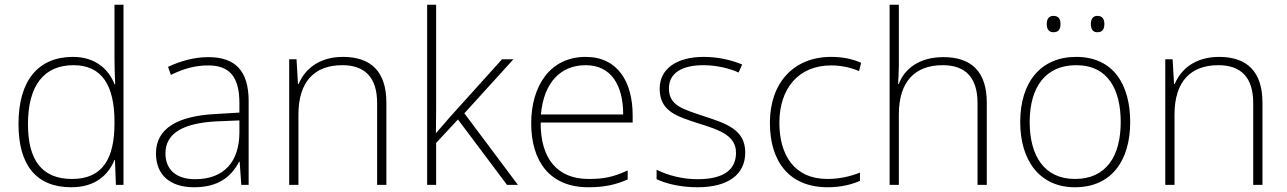

<svg xmlns="http://www.w3.org/2000/svg" viewBox="-20 -780 5429 810"><path d="M281 10C382 10 437 -42 463 -105H465L469 0H501V-760H463V-544C463 -506 464 -464 466 -425H463C438 -489 381 -540 288 -540C141 -540 58 -440 58 -257C58 -83 133 10 281 10ZM284 -25C158 -25 98 -103 98 -256C98 -420 166 -505 290 -505C409 -505 463 -421 463 -266V-260C463 -111 413 -25 284 -25Z M859 -539C798 -539 740 -522 689 -498L701 -464C756 -491 804 -504 858 -504C946 -504 990 -459 990 -345V-305L890 -299C729 -291 638 -238 638 -133C638 -44 695 10 799 10C904 10 957 -37 989 -98H991L998 0H1029V-353C1029 -482 972 -539 859 -539ZM894 -268 990 -272V-219C989 -101 928 -24 803 -24C724 -24 678 -64 678 -133C678 -221 758 -261 894 -268Z M1427 -540C1324 -540 1265 -486 1240 -426H1237L1231 -530H1200V0H1239V-297C1239 -437 1308 -505 1424 -505C1518 -505 1571 -455 1571 -345V0H1610V-347C1610 -479 1544 -540 1427 -540Z M1820 -381V-760H1782V0H1820V-177L1912 -276L2119 0H2165L1939 -302L2146 -530H2098L1878 -286C1857 -262 1840 -242 1819 -218C1820 -274 1820 -325 1820 -381Z M2451 -540C2299 -540 2221 -415 2221 -260C2221 -100 2299 10 2462 10C2528 10 2576 0 2628 -23V-61C2567 -33 2528 -25 2463 -25C2332 -25 2260 -110 2261 -263H2649V-294C2649 -434 2586 -540 2451 -540ZM2451 -505C2558 -505 2609 -421 2609 -297H2262C2274 -432 2345 -505 2451 -505Z M3124 -137C3124 -235 3040 -260 2949 -290C2864 -319 2802 -333 2802 -407C2802 -472 2857 -505 2948 -505C3000 -505 3058 -492 3096 -474L3111 -508C3067 -526 3012 -540 2949 -540C2835 -540 2763 -490 2763 -406C2763 -310 2835 -289 2931 -258C3022 -230 3085 -206 3085 -135C3085 -67 3037 -24 2923 -24C2861 -24 2800 -39 2750 -64V-24C2788 -6 2849 10 2922 10C3054 10 3124 -45 3124 -137Z M3472 10C3528 10 3574 -2 3608 -17V-52C3569 -36 3521 -25 3471 -25C3330 -25 3268 -127 3268 -262C3268 -407 3349 -504 3486 -504C3524 -504 3565 -497 3604 -480L3613 -515C3577 -531 3536 -540 3486 -540C3328 -540 3228 -430 3228 -262C3228 -100 3308 10 3472 10Z M3772 -504V-760H3733V0H3772V-297C3772 -437 3841 -505 3957 -505C4051 -505 4104 -455 4104 -345V0H4143V-347C4143 -479 4077 -539 3960 -539C3856 -539 3795 -488 3772 -426H3769C3770 -454 3772 -475 3772 -504Z M4396 -679C4396 -658 4404 -644 4424 -644C4447 -644 4454 -658 4454 -679C4454 -698 4447 -713 4424 -713C4404 -713 4396 -698 4396 -679ZM4582 -679C4582 -658 4590 -644 4609 -644C4632 -644 4639 -658 4639 -679C4639 -698 4632 -713 4609 -713C4590 -713 4582 -698 4582 -679ZM4748 -265C4748 -423 4677 -540 4520 -540C4372 -540 4284 -435 4284 -265C4284 -104 4365 10 4515 10C4671 10 4748 -105 4748 -265ZM4324 -265C4324 -415 4393 -505 4520 -505C4655 -505 4708 -401 4708 -265C4708 -124 4649 -25 4515 -25C4386 -25 4324 -122 4324 -265Z M5123 -540C5020 -540 4961 -486 4936 -426H4933L4927 -530H4896V0H4935V-297C4935 -437 5004 -505 5120 -505C5214 -505 5267 -455 5267 -345V0H5306V-347C5306 -479 5240 -540 5123 -540Z"/></svg>

Font: Noto Sans Tamil ExtraLight
Style: Regular
Weight: 200
Designer: Jelle Bosma - Monotype Design Team
Foundry: Monotype Imaging Inc.
Version: Version 2.004